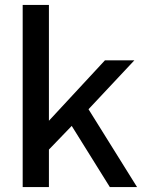

<svg xmlns="http://www.w3.org/2000/svg" viewBox="-20 -763 608 783"><path d="M539 0H428L272.5 -249.5L179.5 -153V0H72.5V-743H179.5V-270.5L408 -517H528L341 -317.5Z"/></svg>

Font: Public Sans Medium
Style: Regular
Weight: 500
Designer: The Public Sans Project Authors: Dan O. Williams and USWDS (Libre Franklin designed by Pablo Impallari and Rodrigo Fuenz
Version: Version 1.007